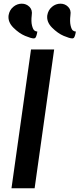

<svg xmlns="http://www.w3.org/2000/svg" viewBox="-20 -1017 430 1037"><path d="M272.5 -750 167 0H42L147.5 -750ZM360.4 -934.6Q356.4 -900.4 361.3 -879.4Q366.2 -858.4 373.5 -852.5Q380.9 -846.7 389.6 -846.7Q389.6 -844.7 388.2 -837.9Q386.7 -831.1 385.7 -827.6Q384.8 -824.2 382.8 -819.3Q380.9 -814.5 377.9 -812Q375 -809.6 370.1 -809.6Q356.4 -809.6 324.2 -823.2Q292 -836.9 261.2 -867.7Q230.5 -898.4 235.4 -934.6Q240.2 -962.9 260.7 -980Q281.2 -997.1 306.6 -997.1Q331.1 -997.1 348.1 -980Q365.2 -962.9 360.4 -934.6ZM151.4 -934.6Q147.5 -900.4 152.8 -879.4Q158.2 -858.4 165.5 -852.5Q172.9 -846.7 181.6 -846.7Q181.6 -844.7 180.2 -837.9Q178.7 -831.1 177.7 -827.6Q176.8 -824.2 174.8 -819.3Q172.9 -814.5 169.9 -812Q167 -809.6 162.1 -809.6Q148.4 -809.6 115.7 -823.2Q83 -836.9 52.2 -867.7Q21.5 -898.4 26.4 -934.6Q31.2 -962.9 51.8 -980Q72.3 -997.1 97.7 -997.1Q122.1 -997.1 139.2 -980Q156.2 -962.9 151.4 -934.6Z"/></svg>

Font: okolaks
Style: BoldItalic
Weight: 600
Width: 8
Italic angle: -8°
Version: Version 000.6.0